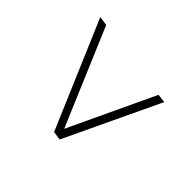

<svg xmlns="http://www.w3.org/2000/svg" viewBox="-88 -653 711 711"><g transform="rotate(-45 267.5 -298.0)"><path d="M485 -493 480 -457 98 -295 434 -137 430 -103 58 -279 63 -313Z"/></g></svg>

Font: Exo 2 ExtraLight
Style: Italic
Weight: 250
Italic angle: -8°
Designer: Natanael Gama
Foundry: Natanael Gama
Version: Version 2.010